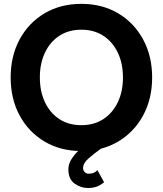

<svg xmlns="http://www.w3.org/2000/svg" viewBox="-20 -755 828 976"><path d="M34.2 -361.3Q34.2 -470.2 79.8 -554.7Q125.5 -639.2 206.5 -687.3Q287.6 -735.4 393.6 -735.4Q499.5 -735.4 580.6 -687.3Q661.6 -639.2 707.5 -554.7Q753.4 -470.2 753.4 -361.3Q753.4 -252.4 707.5 -168Q661.6 -83.5 580.6 -35.4Q499.5 12.7 393.6 12.7Q287.6 12.7 206.5 -35.4Q125.5 -83.5 79.8 -168Q34.2 -252.4 34.2 -361.3ZM182.6 -361.3Q182.6 -290.5 208.3 -235.8Q233.9 -181.2 281.2 -149.9Q328.6 -118.7 393.6 -118.7Q458.5 -118.7 505.9 -149.9Q553.2 -181.2 579.1 -235.8Q605 -290.5 605 -361.3Q605 -432.1 579.1 -486.8Q553.2 -541.5 505.9 -572.8Q458.5 -604 393.6 -604Q328.6 -604 281.2 -572.8Q233.9 -541.5 208.3 -486.8Q182.6 -432.1 182.6 -361.3ZM475.1 109.9 509.3 171.4Q488.8 188 469.7 194.3Q450.7 200.7 427.2 200.7Q390.6 200.7 359.1 178.2Q327.6 155.8 327.6 105.5Q327.6 79.1 342.8 54.9Q357.9 30.8 379.2 10.5Q400.4 -9.8 420.2 -24.2Q439.9 -38.6 449.2 -44.9L494.1 0Q454.6 28.3 428.5 51.8Q402.3 75.2 402.3 99.6Q402.3 110.4 410.2 119.1Q418 127.9 430.2 127.9Q445.3 127.9 455.6 124Q465.8 120.1 475.1 109.9Z"/></svg>

Font: Giphurs
Style: Bold
Weight: 700
Version: Version 0.920; ttfautohint (v1.8.4.7-5d5b)